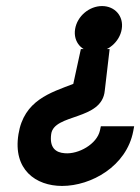

<svg xmlns="http://www.w3.org/2000/svg" viewBox="-20 -614 463 634"><path d="M185 0C281 0 398 -65 420 -181L423 -197H313L310 -183C300 -138 239 -104 194 -108C164 -110 143 -126 149 -171C158 -240 317 -215 326 -315L342 -452H247L222 -337C147 -308 59 -283 41 -171C22 -54 98 0 185 0ZM293 -442C335 -442 375 -475 382 -518C389 -561 359 -594 317 -594C275 -594 235 -561 228 -518C221 -475 251 -442 293 -442Z"/></svg>

Font: Charger Pro
Style: BlkObl
Weight: 900
Designer: Jasper
Foundry: Cannot Into Space Fonts
Version: Version 1.09